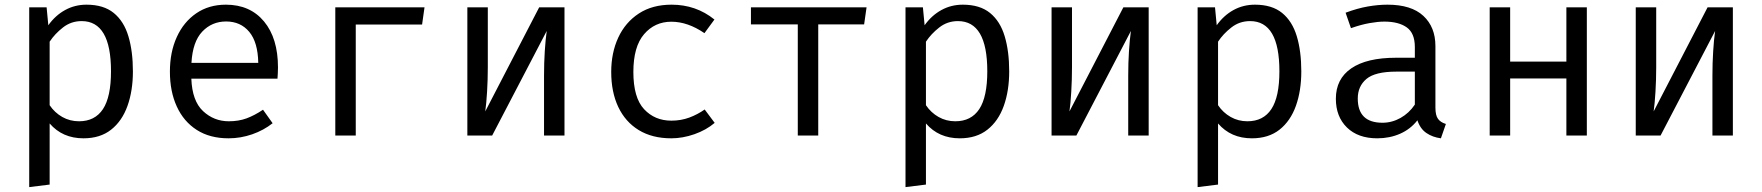

<svg xmlns="http://www.w3.org/2000/svg" viewBox="-20 -571 7425 809"><path d="M344.6 -551.3Q416.4 -551.3 459.2 -516.4Q502.1 -481.5 521 -418.2Q540 -354.9 540 -270.3Q540 -188.7 517.2 -124.9Q494.4 -61 448.2 -24.6Q402.1 11.8 331.8 11.8Q243.1 11.8 189.2 -50.8V206.7L103.1 217.4V-540H176.4L183.6 -464.6Q213.3 -506.2 254.4 -528.7Q295.4 -551.3 344.6 -551.3ZM324.1 -482.1Q279.5 -482.1 245.1 -455.1Q210.8 -428.2 189.2 -395.4V-127.7Q210.3 -96.4 242.3 -78.2Q274.4 -60 312.8 -60Q380 -60 413.8 -111.3Q447.7 -162.6 447.7 -270.8Q447.7 -482.1 324.1 -482.1Z M786.2 -239.5Q789.7 -145.6 835.6 -102.8Q881.5 -60 944.1 -60Q985.6 -60 1019 -72.3Q1052.3 -84.6 1088.2 -108.7L1128.7 -51.8Q1091.3 -22.1 1042.6 -5.1Q993.8 11.8 943.1 11.8Q864.1 11.8 809 -23.6Q753.8 -59 724.9 -122.3Q695.9 -185.6 695.9 -269.2Q695.9 -351.3 724.9 -414.9Q753.8 -478.5 806.9 -514.9Q860 -551.3 931.8 -551.3Q1033.8 -551.3 1092.6 -480.5Q1151.3 -409.7 1151.3 -286.7Q1151.3 -272.8 1150.5 -260.5Q1149.7 -248.2 1149.2 -239.5ZM932.8 -480.5Q872.8 -480.5 832.3 -437.9Q791.8 -395.4 786.7 -306.2H1068.2Q1066.7 -392.8 1030.3 -436.7Q993.8 -480.5 932.8 -480.5Z M1479 0H1392.8V-540H1768.7L1758.5 -467.7H1479Z M2358.5 -540V0H2272.3V-252.8Q2272.3 -305.6 2275.4 -354.6Q2278.5 -403.6 2283.6 -440.5L2053.8 0H1949.2V-540H2035.4V-287.7Q2035.4 -235.4 2032.3 -184.4Q2029.2 -133.3 2024.6 -101.5L2251.8 -540Z M2808.7 -62.6Q2849.2 -62.6 2884.4 -75.6Q2919.5 -88.7 2949.2 -109.7L2991.3 -53.3Q2955.9 -23.1 2906.2 -5.6Q2856.4 11.8 2808.7 11.8Q2728.2 11.8 2671.5 -22.8Q2614.9 -57.4 2585.1 -120.3Q2555.4 -183.1 2555.4 -267.7Q2555.4 -348.7 2585.1 -412.8Q2614.9 -476.9 2671.8 -514.1Q2728.7 -551.3 2809.7 -551.3Q2912.8 -551.3 2990.3 -488.7L2948.2 -431.3Q2877.9 -479.5 2808.7 -479.5Q2739 -479.5 2693.8 -426.9Q2648.7 -374.4 2648.7 -267.7Q2648.7 -159.5 2693.8 -111Q2739 -62.6 2808.7 -62.6Z M3631.3 -540 3621 -468.2H3427.7V0H3341.5V-468.2H3144.1V-540Z M4036.9 -551.3Q4108.7 -551.3 4151.5 -516.4Q4194.4 -481.5 4213.3 -418.2Q4232.3 -354.9 4232.3 -270.3Q4232.3 -188.7 4209.5 -124.9Q4186.7 -61 4140.5 -24.6Q4094.4 11.8 4024.1 11.8Q3935.4 11.8 3881.5 -50.8V206.7L3795.4 217.4V-540H3868.7L3875.9 -464.6Q3905.6 -506.2 3946.7 -528.7Q3987.7 -551.3 4036.9 -551.3ZM4016.4 -482.1Q3971.8 -482.1 3937.4 -455.1Q3903.1 -428.2 3881.5 -395.4V-127.7Q3902.6 -96.4 3934.6 -78.2Q3966.7 -60 4005.1 -60Q4072.3 -60 4106.2 -111.3Q4140 -162.6 4140 -270.8Q4140 -482.1 4016.4 -482.1Z M4820 -540V0H4733.8V-252.8Q4733.8 -305.6 4736.9 -354.6Q4740 -403.6 4745.1 -440.5L4515.4 0H4410.8V-540H4496.9V-287.7Q4496.9 -235.4 4493.8 -184.4Q4490.8 -133.3 4486.2 -101.5L4713.3 -540Z M5267.7 -551.3Q5339.5 -551.3 5382.3 -516.4Q5425.1 -481.5 5444.1 -418.2Q5463.1 -354.9 5463.1 -270.3Q5463.1 -188.7 5440.3 -124.9Q5417.4 -61 5371.3 -24.6Q5325.1 11.8 5254.9 11.8Q5166.2 11.8 5112.3 -50.8V206.7L5026.2 217.4V-540H5099.5L5106.7 -464.6Q5136.4 -506.2 5177.4 -528.7Q5218.5 -551.3 5267.7 -551.3ZM5247.2 -482.1Q5202.6 -482.1 5168.2 -455.1Q5133.8 -428.2 5112.3 -395.4V-127.7Q5133.3 -96.4 5165.4 -78.2Q5197.4 -60 5235.9 -60Q5303.1 -60 5336.9 -111.3Q5370.8 -162.6 5370.8 -270.8Q5370.8 -482.1 5247.2 -482.1Z M6028.2 -117.9Q6028.2 -85.1 6039 -70.3Q6049.7 -55.4 6072.3 -48.7L6051.3 11.8Q6016.4 7.2 5990.3 -10.5Q5964.1 -28.2 5952.3 -64.1Q5923.1 -26.7 5879.2 -7.4Q5835.4 11.8 5783.1 11.8Q5702.1 11.8 5655.4 -33.8Q5608.7 -79.5 5608.7 -154.9Q5608.7 -238.5 5673.8 -283.1Q5739 -327.7 5862.1 -327.7H5941.5V-372.8Q5941.5 -431.3 5907.4 -455.6Q5873.3 -480 5812.8 -480Q5786.2 -480 5750.3 -473.6Q5714.4 -467.2 5672.3 -452.3L5649.7 -517.4Q5699 -535.9 5742.8 -543.6Q5786.7 -551.3 5826.2 -551.3Q5926.7 -551.3 5977.4 -504.1Q6028.2 -456.9 6028.2 -376.9ZM5805.1 -53.8Q5845.1 -53.8 5881.3 -74.1Q5917.4 -94.4 5941.5 -130.3V-269.2H5863.6Q5774.4 -269.2 5737.7 -238.5Q5701 -207.7 5701 -155.9Q5701 -53.8 5805.1 -53.8Z M6580 0V-240.5H6343.1V0H6256.9V-540H6343.1V-311.3H6580V-540H6666.2V0Z M7281.5 -540V0H7195.4V-252.8Q7195.4 -305.6 7198.5 -354.6Q7201.5 -403.6 7206.7 -440.5L6976.9 0H6872.3V-540H6958.5V-287.7Q6958.5 -235.4 6955.4 -184.4Q6952.3 -133.3 6947.7 -101.5L7174.9 -540Z"/></svg>

Font: FiraCode Nerd Font Mono
Style: Regular
Weight: 400
Monospace: yes
Designer: Carrois Corporate, Edenspiekermann AG, Nikita Prokopov
Foundry: Carrois Corporate, Edenspiekermann AG, Nikita Prokopov
Version: Version 6.002;Nerd Fonts 3.4.0